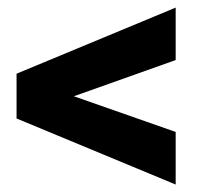

<svg xmlns="http://www.w3.org/2000/svg" viewBox="-20 -559 550 515"><path d="M451.2 -397.9 178.2 -300.8 451.2 -205.1V-64L24.4 -241.2V-361.3L451.2 -538.6Z"/></svg>

Font: Vazirmatn RD FD ExtraBold
Style: Regular
Weight: 800
Designer: Saber Rastikerdar
Foundry: Saber Rastikerdar
Version: Version 33.003